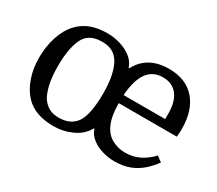

<svg xmlns="http://www.w3.org/2000/svg" viewBox="-106 -770 1131 1000"><g transform="rotate(30 460.0 -270.0)"><path d="M292 -550Q331 -550 368.5 -539Q406 -528 435.5 -506Q465 -484 477 -449H481Q506 -498 551.5 -524Q597 -550 663 -550Q765 -550 820.5 -486.5Q876 -423 876 -311Q876 -301 875.5 -292.5Q875 -284 873 -264H524Q524 -227 529 -196.5Q534 -166 544 -143Q564 -97 601 -77Q638 -57 681 -57Q728 -57 767 -76.5Q806 -96 837 -130L869 -106Q846 -74 816 -47.5Q786 -21 747 -5.5Q708 10 655 10Q619 10 582.5 -0.5Q546 -11 518.5 -32.5Q491 -54 481 -85H477Q453 -39 400 -14.5Q347 10 288 10Q233 10 190 -5.5Q147 -21 117 -53Q83 -90 64.5 -144.5Q46 -199 46 -263Q46 -328 65 -387.5Q84 -447 120 -485Q152 -519 194.5 -534.5Q237 -550 292 -550ZM153 -274Q153 -213 162.5 -168.5Q172 -124 189 -95Q206 -70 229.5 -56Q253 -42 291 -42Q360 -42 394 -89Q412 -115 420.5 -161Q429 -207 429 -267Q429 -327 419.5 -372Q410 -417 393 -445Q377 -471 352.5 -484.5Q328 -498 290 -498Q255 -498 229.5 -486.5Q204 -475 189 -452Q172 -425 162.5 -380Q153 -335 153 -274ZM657 -496Q597 -496 564 -450Q531 -404 525 -313H775V-346Q775 -418 744.5 -457Q714 -496 657 -496Z"/></g></svg>

Font: Domine
Style: Regular
Weight: 400
Designer: Pablo Impallari, Rodrigo Fuenzalida, Brenda Gallo
Foundry: Pablo Impallari, Rodrigo Fuenzalida, Brenda Gallo
Version: Version 2.000